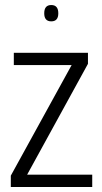

<svg xmlns="http://www.w3.org/2000/svg" viewBox="-20 -744 404 764"><path d="M23 0V-45L265 -485H35V-534H330V-490L88 -49H347V0ZM184 -659Q156 -659 156 -691Q156 -724 184 -724Q212 -724 212 -691Q212 -659 184 -659Z"/></svg>

Font: Georama SemiCondensed Light
Style: Regular
Weight: 300
Width: 4
Designer: Jean-Baptiste Levee
Foundry: Production Type
Version: Version 1.000